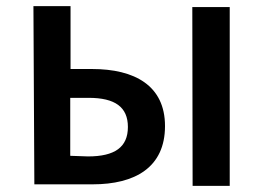

<svg xmlns="http://www.w3.org/2000/svg" viewBox="-20 -571 867 626"><path d="M92 30H282C420 30 518 -25 518 -160C518 -292 419 -346 280 -346H210V-551H89ZM209 -63V-252H269C355 -252 397 -222 397 -157C397 -91 354 -61 267 -61ZM608 35H729V-548H607Z"/></svg>

Font: GenEiGothic-pro-SemiBold
Style: Regular
Weight: 500
Designer: Ryoko NISHIZUKA (kana & ideographs); Paul D. Hunt (Latin, Greek & Cyrillic); Wenlong ZHANG (bopomofo); Sandoll Communica
Foundry: Adobe Systems Incorporated; o_tamon
Version: Version 1.000.140830